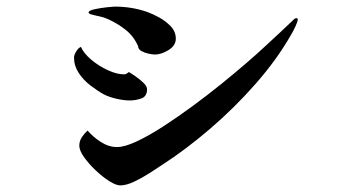

<svg xmlns="http://www.w3.org/2000/svg" viewBox="-20 -637 1040 581"><path d="M425 -367Q425 -345 407.5 -339Q390 -333 373 -333Q355 -333 333 -338Q311 -343 295 -351Q275 -362 253.5 -378.5Q232 -395 218 -416.5Q204 -438 204 -463Q204 -471 211 -482Q218 -493 225 -495Q233 -476 256 -456.5Q279 -437 306.5 -424.5Q334 -412 355 -412Q360 -412 363 -414Q366 -416 370 -419Q377 -415 390 -406Q403 -397 414 -386.5Q425 -376 425 -367ZM881 -578Q881 -572 873.5 -556Q866 -540 862 -534Q819 -458 754.5 -384.5Q690 -311 616 -247.5Q542 -184 469 -137Q454 -127 431.5 -112.5Q409 -98 385.5 -87Q362 -76 344 -76Q331 -76 310.5 -89Q290 -102 269 -122Q248 -142 234 -162Q220 -182 220 -196Q220 -210 227.5 -221.5Q235 -233 245 -242Q261 -223 285 -207.5Q309 -192 334 -192Q357 -192 393.5 -209Q430 -226 474 -254.5Q518 -283 563.5 -316.5Q609 -350 651 -384Q693 -418 726.5 -447Q760 -476 778 -493Q801 -514 824 -535.5Q847 -557 870 -579Q873 -582 877 -582Q881 -582 881 -578ZM512 -520Q512 -499 490 -485.5Q468 -472 449 -472Q442 -472 430 -474.5Q418 -477 408 -482.5Q398 -488 398 -497Q385 -527 360.5 -546.5Q336 -566 307 -579Q294 -585 281 -587.5Q268 -590 254 -594Q253 -595 250.5 -596Q248 -597 248 -599Q248 -605 266 -609Q284 -613 303.5 -615Q323 -617 329 -617Q353 -617 377.5 -613Q402 -609 425 -601Q442 -595 462 -584Q482 -573 497 -557Q512 -541 512 -520Z"/></svg>

Font: Kaisei HarunoUmi
Style: Bold
Weight: 700
Designer: Font-Kai, 金井和夫
Foundry: KAZUO KANAI
Version: Version 5.003